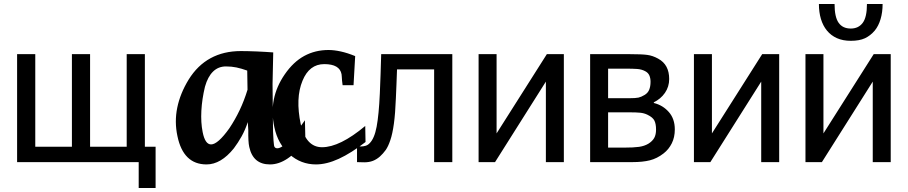

<svg xmlns="http://www.w3.org/2000/svg" viewBox="-20 -819 4586 970"><path d="M766.1 130.9H680.7V0H66.4V-545.4H158.2V-77.6H343.3V-545.4H435.1V-77.6H620.1V-545.4H711.9V-77.6H766.1Z M1231.9 -202.1Q1218.8 -162.6 1200.7 -130.1Q1182.6 -97.7 1161.6 -69.8Q1096.2 11.7 1023.4 11.7Q906.2 11.7 876.5 -130.9Q860.8 -203.6 875.5 -275.1Q890.1 -346.7 933.1 -417Q977.5 -488.8 1043.7 -524.9Q1109.9 -561 1196.8 -561Q1213.9 -561 1234.6 -560.5Q1255.4 -560.1 1277.1 -559.1Q1298.8 -558.1 1320.3 -556.9Q1341.8 -555.7 1360.4 -554.2L1356.9 -394V-395L1359.4 -155.3Q1360.4 -127.4 1361.8 -109.6Q1363.3 -91.8 1364.3 -85Q1366.2 -69.8 1380.9 -69.8Q1422.4 -69.8 1520.5 -211.4L1522.9 -109.4Q1434.1 11.7 1343.8 11.7Q1258.3 11.7 1239.3 -76.7Q1236.3 -89.4 1235.1 -111.3Q1233.9 -133.3 1234.4 -161.1ZM1229 -462.4Q1199.2 -473.1 1174.3 -478.3Q1149.4 -483.4 1121.6 -483.4Q1083 -483.4 1056.4 -457.5Q1029.8 -431.6 1015.6 -381.3Q1000.5 -318.8 997.3 -259.5Q994.1 -200.2 1003.9 -151.4Q1016.1 -89.4 1046.4 -89.4Q1080.6 -89.4 1138.7 -170.9Q1168 -214.8 1190.7 -262.5Q1213.4 -310.1 1230.5 -365.7Z M1826.7 -101.6Q1753.9 -45.4 1691.9 -16.8Q1629.9 11.7 1576.2 11.7Q1500 11.7 1442.4 -39.6Q1383.8 -91.8 1366.2 -175.8Q1334 -321.3 1418.9 -443.8Q1461.9 -506.3 1517.1 -536.4Q1572.3 -566.4 1639.6 -566.4Q1667.5 -566.4 1701.2 -559.1Q1734.9 -551.8 1774.4 -535.6L1766.1 -388.7H1710.9L1708 -412.1Q1707 -422.9 1706.8 -430.7Q1706.5 -438.5 1705.6 -443.8Q1696.3 -495.1 1618.2 -495.1Q1542.5 -495.1 1508.3 -411.1Q1471.7 -323.2 1499.5 -190.9Q1525.9 -75.2 1606.9 -75.2Q1696.8 -75.2 1825.2 -182.6Z M2265.1 0H2173.3V-468.3H1985.8Q1984.4 -427.7 1982.9 -390.4Q1981.4 -353 1980 -322.8Q1977.1 -246.1 1970 -194.3Q1962.9 -142.6 1952.1 -111.3Q1941.4 -79.1 1928.5 -61Q1915.5 -43 1899.4 -28.3Q1882.8 -13.7 1863.8 -6.3Q1844.7 1 1820.8 1Q1813 1 1800.8 0.5Q1788.6 0 1783.7 0V-80.1H1788.6Q1792 -80.1 1795.7 -79.6Q1799.3 -79.1 1804.2 -79.1Q1815.9 -79.1 1827.1 -82.5Q1838.4 -85.9 1847.2 -95.2Q1871.6 -119.1 1882.8 -179Q1894 -238.8 1898.9 -346.2Q1900.9 -386.2 1902.6 -440.9Q1904.3 -495.6 1905.8 -545.4H2265.1Z M2828.6 0H2737.8V-406.7L2481 0H2397.9V-545.4H2488.8V-145L2742.7 -545.4H2828.6Z M3389.2 -165Q3389.2 -125.5 3374 -95Q3358.9 -64.5 3332.5 -43.9Q3299.3 -18.1 3262.9 -9Q3226.6 0 3175.8 0H2961.4V-545.4H3161.6Q3221.7 -545.4 3249.5 -541.7Q3277.3 -538.1 3304.7 -522.9Q3333.5 -507.3 3347.2 -481.4Q3360.8 -455.6 3360.8 -419.9Q3360.8 -380.9 3339.4 -349.9Q3317.9 -318.8 3282.2 -301.8L3284.7 -298.3Q3329.1 -287.1 3359.1 -252.9Q3389.2 -218.8 3389.2 -165ZM3266.6 -405.8Q3266.6 -424.3 3260.5 -438Q3254.4 -451.7 3239.3 -459.5Q3221.7 -468.8 3200 -470.5Q3178.2 -472.2 3139.6 -472.2H3052.2V-322.8H3157.7Q3191.4 -322.8 3205.6 -325.9Q3219.7 -329.1 3236.8 -339.4Q3252.9 -349.1 3259.8 -365.7Q3266.6 -382.3 3266.6 -405.8ZM3294.4 -164.6Q3294.4 -192.4 3286.4 -209.2Q3278.3 -226.1 3251 -239.3Q3233.9 -247.6 3214.4 -249.5Q3194.8 -251.5 3160.2 -251.5H3052.2V-73.2H3131.8Q3181.2 -73.2 3208.5 -77.1Q3235.8 -81.1 3255.4 -92.8Q3275.9 -105.5 3285.2 -122.1Q3294.4 -138.7 3294.4 -164.6Z M3916.5 0H3825.7V-406.7L3568.8 0H3485.8V-545.4H3576.7V-145L3830.6 -545.4H3916.5Z M4480 0H4389.2V-406.7L4132.3 0H4049.3V-545.4H4140.1V-145L4394 -545.4H4480ZM4439 -798.8Q4439 -756.8 4428.7 -722.4Q4418.5 -688 4399.4 -664.6Q4377.4 -638.7 4349.6 -625.7Q4321.8 -612.8 4278.3 -612.8Q4238.3 -612.8 4208.3 -626.2Q4178.2 -639.6 4157.7 -664.6Q4137.7 -689 4127.4 -723.1Q4117.2 -757.3 4117.2 -798.8H4196.3Q4196.3 -732.9 4216.8 -703.9Q4237.3 -674.8 4278.3 -674.8Q4316.9 -674.8 4338.4 -703.4Q4359.9 -731.9 4359.9 -798.8Z"/></svg>

Font: IranNastaliq
Style: Regular
Weight: 400
Designer: Hossein Zahedi
Version: Version 1.5